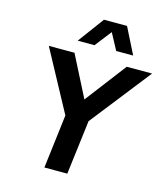

<svg xmlns="http://www.w3.org/2000/svg" viewBox="-141 -1107 1051 1214"><g transform="rotate(15 384.5 -500.0)"><path d="M455 -937 371 -829H261L387 -1000H538L624 -829H513ZM769 -750 459 -355 415 0H265L308 -352L93 -750H261L398 -481L603 -750Z"/></g></svg>

Font: Orkney
Style: BoldItalic
Weight: 700
Designer: Samuel Oakes and Alfredo Marco Pradil
Foundry: Alfredo Marco Pradil
Version: 1.0; ttfautohint (v1.5)